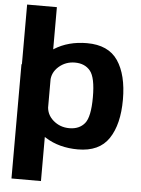

<svg xmlns="http://www.w3.org/2000/svg" viewBox="-63 -834 797 1083"><g transform="rotate(5 335.0 -292.5)"><path d="M43.5 200H210.5V-447H43.5ZM46 0H199.5L214.5 -87.5V-785H46ZM402 4Q523 4 577 -76.8Q631 -157.5 631 -297.5Q631 -438 577 -517.8Q523 -597.5 402 -597.5Q296 -597.5 217.8 -548.2Q139.5 -499 139.5 -439L214 -366.5Q214 -415 252.5 -448.8Q291 -482.5 343.5 -482.5Q400 -482.5 430.5 -445Q461 -407.5 461 -297Q461 -185 430.5 -148Q400 -111 343.5 -111Q291 -111 252.5 -144.2Q214 -177.5 214 -227.5L139.5 -154Q139.5 -94 217.8 -45Q296 4 402 4Z"/></g></svg>

Font: Anybody UltraCondensed Thin
Style: Bold
Weight: 700
Version: Version 1.111